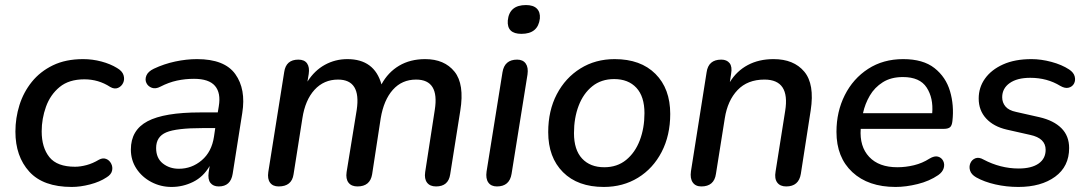

<svg xmlns="http://www.w3.org/2000/svg" viewBox="-20 -731 4311 760"><path d="M264 9Q151 9 96 -51.5Q41 -112 41 -210Q41 -264 57 -315Q73 -366 106 -407Q139 -448 189.5 -472.5Q240 -497 309 -497Q346 -497 381.5 -487.5Q417 -478 443 -462Q464 -450 469 -433.5Q474 -417 467.5 -403Q461 -389 447 -383Q433 -377 416 -387Q370 -417 314 -417Q253 -417 216 -386.5Q179 -356 162 -308.5Q145 -261 145 -211Q145 -147 175.5 -109Q206 -71 277 -71Q298 -71 322.5 -77.5Q347 -84 372 -99Q387 -107 400 -102Q413 -97 420 -83.5Q427 -70 423.5 -55Q420 -40 402 -29Q375 -11 336.5 -1Q298 9 264 9Z M659 9Q616 9 579 -10.5Q542 -30 520 -63.5Q498 -97 498 -139Q498 -216 564 -251Q630 -286 773 -286H842L846 -310Q855 -363 831 -391Q807 -419 748 -419Q713 -419 680.5 -412Q648 -405 615 -388Q596 -378 581 -383.5Q566 -389 559.5 -402.5Q553 -416 559.5 -432Q566 -448 589 -459Q629 -478 673.5 -487.5Q718 -497 760 -497Q869 -497 911.5 -437.5Q954 -378 939 -284L901 -43Q893 7 846 7Q824 7 813 -7Q802 -21 806 -49L810 -74Q785 -31 744.5 -11Q704 9 659 9ZM688 -63Q739 -63 778.5 -96.5Q818 -130 827 -190L832 -224H782Q678 -224 638 -207Q598 -190 598 -145Q598 -105 624.5 -84Q651 -63 688 -63Z M1083 7Q1060 7 1049 -8Q1038 -23 1042 -50L1105 -446Q1112 -495 1161 -495Q1185 -495 1195.5 -480Q1206 -465 1202 -438L1197 -408Q1225 -452 1266 -474.5Q1307 -497 1355 -497Q1462 -497 1490 -397Q1516 -445 1560 -471Q1604 -497 1663 -497Q1739 -497 1779 -447.5Q1819 -398 1802 -293L1762 -41Q1755 7 1706 7Q1682 7 1670.5 -8Q1659 -23 1663 -50L1701 -296Q1720 -416 1627 -416Q1571 -416 1535 -375.5Q1499 -335 1487 -263L1453 -41Q1445 7 1395 7Q1371 7 1359.5 -8Q1348 -23 1352 -50L1392 -296Q1410 -416 1318 -416Q1262 -416 1225 -375.5Q1188 -335 1177 -263L1142 -41Q1135 7 1083 7Z M2044 -597Q1986 -597 1990 -650Q1996 -711 2062 -711Q2091 -711 2105 -697Q2119 -683 2117 -658Q2110 -597 2044 -597ZM1947 7Q1924 7 1913 -8.5Q1902 -24 1906 -52L1969 -445Q1977 -495 2027 -495Q2050 -495 2061 -479.5Q2072 -464 2068 -436L2005 -43Q1997 7 1947 7Z M2370 9Q2267 9 2208.5 -49.5Q2150 -108 2150 -208Q2150 -293 2184 -358Q2218 -423 2277.5 -460Q2337 -497 2413 -497Q2516 -497 2574.5 -438.5Q2633 -380 2633 -280Q2633 -195 2599 -129.5Q2565 -64 2505.5 -27.5Q2446 9 2370 9ZM2372 -69Q2423 -69 2458.5 -98Q2494 -127 2512.5 -175.5Q2531 -224 2531 -283Q2531 -349 2499 -383.5Q2467 -418 2411 -418Q2360 -418 2324.5 -389.5Q2289 -361 2270.5 -312.5Q2252 -264 2252 -204Q2252 -138 2284 -103.5Q2316 -69 2372 -69Z M2756 7Q2733 7 2722 -9Q2711 -25 2715 -53L2777 -445Q2784 -495 2835 -495Q2857 -495 2868 -481Q2879 -467 2874 -439L2869 -406Q2896 -450 2940 -473.5Q2984 -497 3042 -497Q3122 -497 3163.5 -447.5Q3205 -398 3189 -294L3150 -43Q3142 7 3092 7Q3068 7 3056.5 -8.5Q3045 -24 3050 -52L3088 -292Q3108 -416 3006 -416Q2939 -416 2899.5 -374.5Q2860 -333 2849 -263L2814 -43Q2807 7 2756 7Z M3525 9Q3417 9 3354 -49.5Q3291 -108 3291 -209Q3291 -289 3324 -354.5Q3357 -420 3416.5 -458.5Q3476 -497 3555 -497Q3634 -497 3679 -461.5Q3724 -426 3740.5 -370Q3757 -314 3750 -252Q3748 -233 3740 -227Q3732 -221 3717 -221H3387Q3382 -151 3420.5 -110Q3459 -69 3532 -69Q3565 -69 3598 -77Q3631 -85 3659 -103Q3679 -115 3693 -111Q3707 -107 3713.5 -94Q3720 -81 3715.5 -65.5Q3711 -50 3694 -38Q3659 -14 3612.5 -2.5Q3566 9 3525 9ZM3554 -426Q3507 -426 3474.5 -405.5Q3442 -385 3423 -352.5Q3404 -320 3396 -283H3670Q3675 -343 3648 -384.5Q3621 -426 3554 -426Z M4011 9Q3964 9 3920 -1Q3876 -11 3844 -29Q3825 -40 3820 -55.5Q3815 -71 3821 -85Q3827 -99 3841 -104.5Q3855 -110 3874 -99Q3906 -82 3941 -73Q3976 -64 4012 -64Q4063 -64 4091 -83.5Q4119 -103 4119 -138Q4119 -184 4058 -197L3965 -218Q3913 -230 3883.5 -262Q3854 -294 3854 -341Q3854 -385 3879 -420Q3904 -455 3950.5 -476Q3997 -497 4063 -497Q4101 -497 4142 -486Q4183 -475 4212 -456Q4230 -444 4234 -428.5Q4238 -413 4231.5 -400.5Q4225 -388 4210.5 -384Q4196 -380 4177 -391Q4125 -423 4058 -423Q4006 -423 3976.5 -402Q3947 -381 3947 -346Q3947 -325 3960 -309.5Q3973 -294 4002 -288L4095 -267Q4151 -254 4181.5 -223.5Q4212 -193 4212 -145Q4212 -72 4156.5 -31.5Q4101 9 4011 9Z"/></svg>

Font: Nunito SemiBold
Style: Italic
Weight: 600
Italic angle: -9°
Designer: Vernon Adams
Foundry: Vernon Adams
Version: Version 3.601; ttfautohint (v1.8.2.53-6de2)